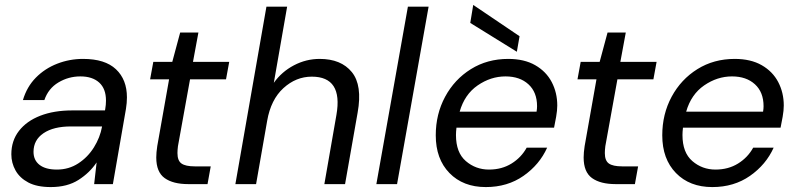

<svg xmlns="http://www.w3.org/2000/svg" viewBox="-20 -747 3232 779"><path d="M186 12Q130 12 95 -6.5Q60 -25 43 -55.5Q26 -86 26 -121Q26 -176 57 -216Q88 -256 143.5 -277.5Q199 -299 273 -299H406L407 -305Q410 -322 410 -339Q410 -387 382.5 -412Q355 -437 306 -437Q258 -437 217 -412.5Q176 -388 160 -341H73Q89 -395 125.5 -432Q162 -469 212 -488.5Q262 -508 317 -508Q406 -508 450.5 -466Q495 -424 495 -352Q495 -341 494 -329Q493 -317 491 -305L438 0H362L372 -88Q344 -46 298.5 -17Q253 12 186 12ZM211 -59Q259 -59 297.5 -84Q336 -109 361 -149Q386 -189 394 -233V-234H268Q197 -234 156.5 -206.5Q116 -179 116 -131Q116 -97 140.5 -78Q165 -59 211 -59Z M744 0Q682 0 648 -24.5Q614 -49 614 -108Q614 -118 615 -129.5Q616 -141 618 -154L666 -425H589L602 -496H679L711 -615H785L763 -496H910L897 -425H751L702 -154Q700 -138 700 -126Q700 -95 716.5 -83.5Q733 -72 770 -72H835L822 0Z M935 0 1061 -720H1145L1091 -411Q1123 -456 1172.5 -482Q1222 -508 1277 -508Q1364 -508 1407.5 -454.5Q1451 -401 1431 -290L1380 0H1296L1345 -281Q1372 -436 1245 -436Q1181 -436 1130 -389.5Q1079 -343 1064 -257L1019 0Z M1507 0 1635 -720H1719L1591 0Z M1951 12Q1859 12 1803.5 -45Q1748 -102 1748 -198Q1748 -284 1786 -354.5Q1824 -425 1890.5 -466.5Q1957 -508 2042 -508Q2107 -508 2151.5 -482.5Q2196 -457 2218.5 -414Q2241 -371 2241 -319Q2241 -299 2236.5 -273.5Q2232 -248 2228 -229H1832Q1830 -212 1830 -199Q1830 -128 1870 -93.5Q1910 -59 1964 -59Q2016 -59 2055.5 -83.5Q2095 -108 2117 -148H2200Q2169 -79 2104 -33.5Q2039 12 1951 12ZM2031 -437Q1971 -437 1918 -400.5Q1865 -364 1845 -294H2157Q2158 -300 2158.5 -305.5Q2159 -311 2159 -316Q2159 -373 2124 -405Q2089 -437 2031 -437ZM2077 -537 1888 -654 1900 -727 2088 -600Z M2478 0Q2416 0 2382 -24.5Q2348 -49 2348 -108Q2348 -118 2349 -129.5Q2350 -141 2352 -154L2400 -425H2323L2336 -496H2413L2445 -615H2519L2497 -496H2644L2631 -425H2485L2436 -154Q2434 -138 2434 -126Q2434 -95 2450.5 -83.5Q2467 -72 2504 -72H2569L2556 0Z M2870 12Q2778 12 2722.5 -45Q2667 -102 2667 -198Q2667 -284 2705 -354.5Q2743 -425 2809.5 -466.5Q2876 -508 2961 -508Q3026 -508 3070.5 -482.5Q3115 -457 3137.5 -414Q3160 -371 3160 -319Q3160 -299 3155.5 -273.5Q3151 -248 3147 -229H2751Q2749 -212 2749 -199Q2749 -128 2789 -93.5Q2829 -59 2883 -59Q2935 -59 2974.5 -83.5Q3014 -108 3036 -148H3119Q3088 -79 3023 -33.5Q2958 12 2870 12ZM2950 -437Q2890 -437 2837 -400.5Q2784 -364 2764 -294H3076Q3077 -300 3077.5 -305.5Q3078 -311 3078 -316Q3078 -373 3043 -405Q3008 -437 2950 -437Z"/></svg>

Font: DeepMind Sans
Style: Italic
Weight: 400
Italic angle: -10°
Designer: Jonny Pinhorn / Modifications: Colophon Foundry
Foundry: Colophon Foundry
Version: Version 1.002; ttfautohint (v1.8.2)